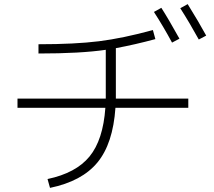

<svg xmlns="http://www.w3.org/2000/svg" viewBox="-20 -867 1040 933"><path d="M167 -652Q344 -652 460.5 -666.5Q577 -681 723 -721L735 -677Q635 -650 543 -633V-417V-388H895V-343H541Q529 -169 453.5 -77.5Q378 14 223 46L211 3Q349 -26 415 -106.5Q481 -187 492 -343H65V-388H494V-417V-625Q372 -607 167 -607ZM728 -809 764 -829Q798 -776 852 -679L816 -660Q774 -738 728 -809ZM856 -827 892 -847Q946 -760 982 -694L946 -675Q902 -755 856 -827Z"/></svg>

Font: M PLUS 1p Light
Style: Regular
Weight: 300
Version: Version 1.061